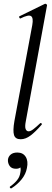

<svg xmlns="http://www.w3.org/2000/svg" viewBox="-20 -746 280 1041"><path d="M92 9Q63 9 56 -14Q49 -37 58 -89L155 -610Q162 -649 148.5 -658.5Q135 -668 91 -646Q87 -645 84.5 -651Q82 -657 86 -658L223 -725Q228 -727 232 -723Q236 -719 235 -717L120 -89Q114 -59 119 -46.5Q124 -34 135 -34Q146 -34 161.5 -46Q177 -58 197 -77Q201 -81 205 -77Q209 -73 205 -69Q173 -32 146 -11.5Q119 9 92 9ZM42 275Q38 277 34.5 272.5Q31 268 35 265Q58 249 72.5 231Q87 213 90 191Q95 167 88 156Q81 145 72 143L101 130Q102 150 93 159.5Q84 169 67 169Q43 169 32.5 154Q22 139 23 120Q25 103 38 92Q51 81 74 81Q105 81 119.5 104.5Q134 128 126 165Q120 198 97.5 226Q75 254 42 275Z"/></svg>

Font: Cormorant Medium
Style: Italic
Weight: 500
Italic angle: -10°
Designer: Christian Thalmann (Catharsis Fonts)
Foundry: Catharsis Fonts
Version: Version 4.000